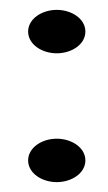

<svg xmlns="http://www.w3.org/2000/svg" viewBox="-20 -358 219 389"><path d="M37 -33C37 -7 65 11 95 11C125 11 153 -7 153 -33C153 -59 125 -77 95 -77C65 -77 37 -59 37 -33ZM37 -294C37 -268 65 -250 95 -250C125 -250 153 -268 153 -294C153 -320 125 -338 95 -338C65 -338 37 -320 37 -294Z"/></svg>

Font: Charger Sport
Style: DfBdExt
Weight: 400
Designer: Jasper
Foundry: Cannot Into Space Fonts
Version: Version 1.1